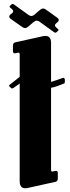

<svg xmlns="http://www.w3.org/2000/svg" viewBox="-20 -965 362 986"><path d="M242.2 -744.1C242.2 -744.6 242.2 -745.1 242.2 -745.6C242.2 -746.1 242.2 -746.6 242.2 -747.1C242.2 -747.6 242.2 -748 242.2 -748.5C242.2 -749 242.2 -749.5 242.2 -750C242.2 -750 241.7 -750.5 241.7 -751C241.7 -753.9 241.2 -756.8 240.7 -759.8C240.2 -759.8 239.7 -762.2 239.7 -762.7C239.3 -763.2 239.3 -763.7 239.3 -763.7C239.3 -764.2 238.8 -764.6 238.8 -764.6C238.8 -765.1 238.3 -765.6 238.3 -765.6C238.3 -766.1 238.3 -766.6 237.8 -766.6C237.3 -768.1 236.8 -769 235.8 -770C235.4 -771 234.4 -772 232.9 -773.4C232.9 -773.9 232.4 -773.9 232.4 -774.4C231.9 -774.4 230.5 -775.4 230 -775.9L229.5 -776.4C228.5 -776.9 227.5 -777.3 226.6 -777.8C226.1 -777.8 225.6 -778.3 225.1 -778.3C223.6 -779.3 220.2 -780.3 218.3 -780.3C216.8 -780.3 215.3 -780.3 213.4 -780.3C211.4 -780.3 209.5 -780.3 207.5 -780.3C206.5 -780.3 205.6 -779.8 204.6 -779.8C204.1 -779.8 204.1 -779.8 203.6 -779.8C202.6 -779.3 201.7 -779.3 200.7 -779.3C200.2 -778.8 199.7 -778.8 199.2 -778.8L60.5 -748H60.1C59.6 -748 59.6 -748 59.1 -747.6C58.6 -747.6 58.6 -747.6 58.1 -747.6C58.1 -747.6 57.6 -747.1 56.2 -746.6C55.7 -746.6 55.2 -746.6 54.7 -746.1H54.2C53.7 -745.6 53.7 -745.6 53.2 -745.1C52.7 -745.1 52.7 -744.6 51.8 -744.1L51.3 -743.7C50.8 -743.2 50.3 -743.2 50.3 -742.7L49.3 -741.7V-741.2C47.4 -738.3 46.4 -734.9 46.4 -730.5V-703.6C46.4 -703.1 46.4 -702.1 46.4 -700.7V-700.2C46.9 -697.3 47.9 -695.3 50.3 -692.9C50.3 -692.4 50.8 -692.4 51.3 -692.4C51.3 -691.9 51.8 -691.9 52.2 -691.9H52.7C53.2 -691.4 53.2 -691.4 53.7 -691.4C54.2 -691.4 55.7 -691.4 57.1 -691.4C58.1 -691.4 59.1 -691.4 60.5 -691.9L71.3 -694.3C77.6 -695.8 81.1 -692.9 81.1 -686.5V-570.3L29.8 -529.8C25.9 -526.4 25.9 -522.9 29.3 -520L37.1 -512.7C40.5 -509.8 44.4 -510.3 48.8 -513.2L81.1 -536.1V-34.7C81.1 -29.8 81.5 -25.4 82 -21.5C82.5 -21 82.5 -20.5 82.5 -20.5C82.5 -20 82.5 -19.5 82.5 -19C83 -18.6 83 -17.6 83.5 -17.1C83.5 -16.1 84 -15.6 84 -15.1C85 -13.2 85.9 -11.2 86.9 -9.8C87.4 -8.8 87.9 -7.8 88.4 -7.3C88.9 -6.8 88.9 -6.8 88.9 -6.3C89.4 -6.3 89.4 -5.9 89.8 -5.9L90.3 -5.4C90.8 -4.4 91.8 -3.9 92.3 -3.4C92.8 -2.9 93.3 -2.9 93.8 -2.4C94.7 -2 95.7 -1.5 97.2 -0.5C98.1 -0.5 98.6 0 99.1 0C100.1 0 101.6 0.5 102.1 1C102.5 1 103.5 1 104 1.5C104.5 1.5 105 1.5 105 1.5C105.5 1.5 106 1.5 106.4 1.5C106.9 1.5 107.9 1.5 108.4 1.5C109.9 1.5 110.8 1.5 111.8 1.5C112.8 1.5 113.8 1.5 114.7 1.5C114.7 1.5 115.2 1.5 115.7 1.5C116.2 1.5 116.7 1.5 117.2 1C117.7 1 118.2 1 118.7 1C119.1 1 119.1 1 119.6 1C120.1 1 120.6 0.5 121.1 0.5C122.1 0.5 123 0 124 0L262.7 -30.8H263.2C263.7 -30.8 263.7 -31.2 264.2 -31.2C264.6 -31.2 264.6 -31.2 265.6 -31.2C266.1 -31.7 266.1 -31.7 267.1 -32.2C267.6 -32.2 268.1 -32.2 268.1 -32.7C269 -32.7 269.5 -33.2 270 -33.7H270.5C270.5 -34.2 271 -34.2 271 -34.2L271.5 -34.7C272 -35.2 272.5 -35.2 274.4 -38.1C274.4 -38.1 274.9 -38.6 274.9 -39.1C275.4 -39.6 275.4 -40.5 276.4 -42.5C276.4 -43 276.4 -43 276.4 -43.9C276.4 -44.4 276.9 -44.4 276.9 -44.9C276.9 -45.4 276.9 -45.9 276.9 -45.9C276.9 -46.4 276.9 -46.4 276.9 -46.9C276.9 -47.4 276.9 -47.9 276.9 -48.3V-75.7C276.9 -76.2 276.9 -76.2 276.9 -76.7V-77.1C276.9 -77.6 276.9 -77.6 276.9 -78.6C276.9 -78.6 276.4 -79.1 276.4 -79.6V-80.1C276.4 -80.6 276.4 -81.1 275.9 -81.5C275.9 -82 275.9 -82 275.4 -83V-83.5C274.9 -83.5 274.9 -84 273.9 -85.4C273.4 -85.4 273.4 -85.9 272.9 -85.9L272.5 -86.4H272C271 -86.9 271 -86.9 271 -86.9C270.5 -86.9 270.5 -87.4 269.5 -87.4C269 -87.4 268.6 -87.4 268.1 -87.4C268.1 -87.4 267.6 -87.4 267.1 -87.4C266.1 -87.4 265.6 -87.4 264.6 -87.4C264.2 -87.4 263.2 -86.9 262.7 -86.9L252 -84.5C251.5 -84.5 251.5 -84.5 250.5 -84H250C249.5 -84 249 -84 248.5 -84H248C247.6 -84.5 247.1 -84.5 245.6 -85H245.1C244.1 -85.9 244.1 -85.9 244.1 -85.9L243.7 -86.4V-86.9C243.2 -87.9 242.7 -87.9 242.7 -88.4V-88.9C242.2 -89.8 242.2 -90.3 242.2 -91.3C242.2 -91.8 242.2 -91.8 242.2 -92.3V-514.2C262.2 -517.6 280.3 -524.9 302.7 -533.7C309.1 -536.1 313 -537.1 313 -543.9V-554.7C313 -561.5 309.1 -567.4 302.7 -564.9C280.3 -557.1 260.7 -549.3 242.2 -544.4ZM186 -914.6C191.4 -918.9 196.3 -921.4 201.7 -921.4C206.1 -921.4 210.9 -919.4 216.3 -915.5L273.4 -874.5C284.2 -866.7 284.7 -858.9 274.9 -850.6L269 -845.7C259.3 -837.9 260.3 -830.6 271 -821.8L277.8 -815.9C281.7 -812.5 281.2 -810.1 277.8 -806.6L270.5 -799.8C267.1 -796.4 262.7 -795.9 258.3 -799.3L183.1 -853.5C178.2 -856.9 173.8 -858.9 168.9 -858.9C163.6 -858.9 158.2 -856.4 152.8 -852.1L123.5 -827.1C118.2 -822.8 113.8 -820.8 108.9 -820.8C104 -820.8 99.1 -822.8 93.8 -826.7L36.1 -867.2C25.4 -874.5 24.9 -884.3 34.7 -891.6L40.5 -896C51.3 -903.8 49.3 -912.1 39.1 -920.4L32.2 -925.8C28.3 -929.2 28.3 -932.6 31.7 -935.5L39.6 -942.9C43 -945.8 46.9 -945.3 51.3 -942.4L126.5 -888.2C131.3 -884.8 136.2 -882.8 140.6 -882.8C146 -882.8 151.4 -885.3 156.7 -889.6Z"/></svg>

Font: QTS-Omar 
Style: Regular
Weight: 400
Designer: Mohammed Abd El khaliq
Foundry: QafType Studio
Version: Version 1.001